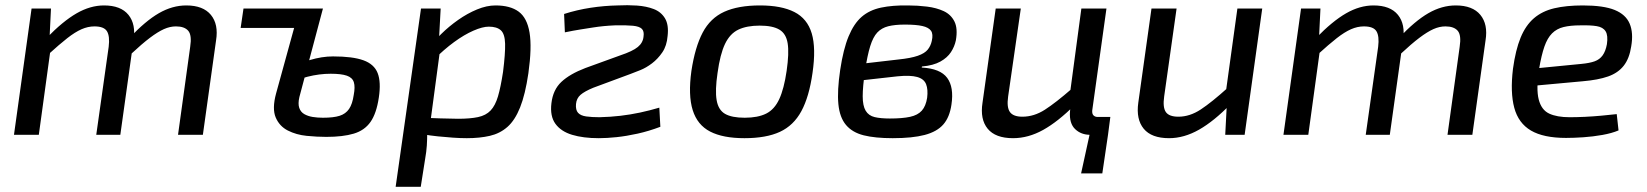

<svg xmlns="http://www.w3.org/2000/svg" viewBox="-20 -521 6364 742"><path d="M177 -488 171 -364 178 -350 130 0H34L102 -488ZM382 -500Q447 -500 476.5 -463.5Q506 -427 496 -365L445 0H352L400 -340Q405 -381 393.5 -400Q382 -419 345 -419Q320 -419 295 -408Q270 -397 240 -373.5Q210 -350 166 -310L160 -374Q223 -439 276 -469.5Q329 -500 382 -500ZM700 -500Q765 -500 795 -463.5Q825 -427 815 -365L764 0H668L715 -340Q722 -385 707.5 -402Q693 -419 660 -419Q637 -419 613.5 -408.5Q590 -398 559.5 -375Q529 -352 485 -311L480 -374Q542 -440 594 -470Q646 -500 700 -500Z M1228 -488 1137 -146Q1131 -120 1136.5 -104Q1142 -88 1156 -80Q1170 -72 1188.5 -69Q1207 -66 1228 -66Q1269 -66 1292.5 -73.5Q1316 -81 1329 -100Q1342 -119 1347 -154Q1353 -185 1347.5 -203Q1342 -221 1320.5 -228.5Q1299 -236 1258 -236Q1214 -236 1168.5 -224.5Q1123 -213 1075 -188L1084 -249Q1131 -275 1177.5 -289Q1224 -303 1267 -303Q1343 -303 1384.5 -288Q1426 -273 1439.5 -238.5Q1453 -204 1444 -144Q1435 -83 1412 -50Q1389 -17 1347 -4.5Q1305 8 1241 8Q1205 8 1165 4Q1125 0 1092.5 -16.5Q1060 -33 1045.5 -67Q1031 -101 1047 -160L1134 -476ZM1228 -488 1172 -413H910L921 -488Z M1895 -500Q1952 -500 1984.5 -476Q2017 -452 2026.5 -395Q2036 -338 2022 -238Q2010 -156 1990 -106Q1970 -56 1941 -30.5Q1912 -5 1873 4Q1834 13 1784 13Q1759 13 1730.5 11Q1702 9 1672.5 6Q1643 3 1614.5 -2Q1586 -7 1563 -13L1586 -67Q1640 -65 1682 -63.5Q1724 -62 1750 -62Q1797 -62 1827.5 -68.5Q1858 -75 1876 -94Q1894 -113 1904.5 -148.5Q1915 -184 1924 -243Q1933 -314 1932 -352Q1931 -390 1915.5 -404Q1900 -418 1869 -418Q1845 -418 1809.5 -402.5Q1774 -387 1735 -358.5Q1696 -330 1656 -290L1637 -333Q1656 -361 1685.5 -390Q1715 -419 1750.5 -444Q1786 -469 1823.5 -484.5Q1861 -500 1895 -500ZM1683 -488 1677 -377 1686 -368 1640 -25 1631 -8Q1631 18 1629.5 41.5Q1628 65 1623 93L1606 201H1509L1607 -488Z M2367 -500Q2405 -502 2441.5 -499.5Q2478 -497 2506.5 -486Q2535 -475 2550 -450Q2565 -425 2560 -382Q2557 -344 2539.5 -318.5Q2522 -293 2499.5 -276Q2477 -259 2454.5 -250Q2432 -241 2416 -235L2273 -182Q2239 -168 2223.5 -154.5Q2208 -141 2206 -119Q2204 -96 2214 -85Q2224 -74 2245.5 -71Q2267 -68 2297 -68Q2339 -69 2377.5 -73.5Q2416 -78 2453.5 -86Q2491 -94 2528 -105L2532 -31Q2487 -14 2444 -4.5Q2401 5 2363 9Q2325 13 2294 13Q2234 13 2191 0Q2148 -13 2126.5 -42.5Q2105 -72 2111 -122Q2117 -174 2149.5 -204.5Q2182 -235 2242 -258L2377 -307Q2425 -323 2445 -339.5Q2465 -356 2467 -380Q2470 -400 2460.5 -409.5Q2451 -419 2426 -421.5Q2401 -424 2356 -423Q2333 -422 2312.5 -420Q2292 -418 2270 -414.5Q2248 -411 2222.5 -407Q2197 -403 2163 -396L2160 -467Q2210 -483 2262.5 -491Q2315 -499 2367 -500Z M2917 -500Q3000 -500 3050 -474.5Q3100 -449 3117 -392Q3134 -335 3120 -239Q3107 -147 3077 -91.5Q3047 -36 2994 -11.5Q2941 13 2857 13Q2774 13 2724.5 -12.5Q2675 -38 2657 -95.5Q2639 -153 2652 -247Q2666 -339 2695.5 -395Q2725 -451 2779 -475.5Q2833 -500 2917 -500ZM2916 -422Q2866 -422 2833.5 -406.5Q2801 -391 2782 -351.5Q2763 -312 2753 -239Q2743 -172 2749.5 -134Q2756 -96 2782 -81Q2808 -66 2858 -66Q2909 -66 2941 -82Q2973 -98 2991.5 -138Q3010 -178 3020 -247Q3030 -316 3024 -353.5Q3018 -391 2992 -406.5Q2966 -422 2916 -422Z M3489 -500Q3526 -500 3562.5 -495.5Q3599 -491 3627 -478Q3655 -465 3668.5 -438Q3682 -411 3674 -365Q3669 -341 3655 -319.5Q3641 -298 3614 -283Q3587 -268 3543 -264L3542 -260Q3614 -256 3640.5 -220Q3667 -184 3657 -117Q3650 -68 3625.5 -40Q3601 -12 3553.5 0.5Q3506 13 3430 13Q3362 13 3318 2Q3274 -9 3249.5 -38Q3225 -67 3220 -118.5Q3215 -170 3227 -251Q3239 -331 3259.5 -380.5Q3280 -430 3310 -456Q3340 -482 3384.5 -491.5Q3429 -501 3489 -500ZM3477 -426Q3438 -426 3412.5 -419.5Q3387 -413 3370.5 -395.5Q3354 -378 3343 -342.5Q3332 -307 3323 -248Q3314 -186 3314 -149Q3314 -112 3325.5 -93Q3337 -74 3360 -68.5Q3383 -63 3419 -63Q3467 -63 3497 -69.5Q3527 -76 3542.5 -93.5Q3558 -111 3563 -143Q3567 -175 3559 -195.5Q3551 -216 3524.5 -223.5Q3498 -231 3448 -226L3305 -210L3313 -275L3451 -291Q3500 -296 3527 -305.5Q3554 -315 3565.5 -329.5Q3577 -344 3581 -363Q3587 -389 3578 -402Q3569 -415 3544.5 -420.5Q3520 -426 3477 -426Z M3925 -488 3876 -148Q3870 -106 3883 -88Q3896 -70 3931 -70Q3976 -70 4018 -97Q4060 -124 4122 -178L4134 -116Q4069 -51 4011.5 -19Q3954 13 3895 13Q3827 13 3797 -23.5Q3767 -60 3777 -124L3828 -488ZM4193 -11 4262 0 4240 149H4158ZM4256 -488 4201 -94Q4200 -81 4206 -75Q4212 -69 4222 -69H4271L4262 0H4193Q4158 0 4135 -22Q4112 -44 4115 -89L4119 -130L4113 -145L4159 -488Z M4527 -488 4479 -148Q4473 -106 4485.5 -88Q4498 -70 4534 -70Q4578 -70 4620.5 -98Q4663 -126 4725 -182L4736 -119Q4672 -53 4614 -20Q4556 13 4498 13Q4430 13 4400 -23.5Q4370 -60 4379 -124L4430 -488ZM4858 -488 4790 0H4715L4722 -134L4715 -148L4762 -488Z M5083 -488 5077 -364 5084 -350 5036 0H4940L5008 -488ZM5288 -500Q5353 -500 5382.5 -463.5Q5412 -427 5402 -365L5351 0H5258L5306 -340Q5311 -381 5299.5 -400Q5288 -419 5251 -419Q5226 -419 5201 -408Q5176 -397 5146 -373.5Q5116 -350 5072 -310L5066 -374Q5129 -439 5182 -469.5Q5235 -500 5288 -500ZM5606 -500Q5671 -500 5701 -463.5Q5731 -427 5721 -365L5670 0H5574L5621 -340Q5628 -385 5613.5 -402Q5599 -419 5566 -419Q5543 -419 5519.5 -408.5Q5496 -398 5465.5 -375Q5435 -352 5391 -311L5386 -374Q5448 -440 5500 -470Q5552 -500 5606 -500Z M6097 -500Q6177 -500 6220 -482.5Q6263 -465 6278 -429.5Q6293 -394 6284 -342Q6277 -295 6255 -267Q6233 -239 6194.5 -225.5Q6156 -212 6097 -207L5857 -185L5866 -252L6091 -274Q6123 -277 6142.5 -284Q6162 -291 6173.5 -307Q6185 -323 6190 -350Q6195 -384 6185 -400Q6175 -416 6150.5 -420Q6126 -424 6087 -423Q6049 -423 6022.5 -416.5Q5996 -410 5978 -392Q5960 -374 5948.5 -341Q5937 -308 5928 -255Q5916 -177 5926.5 -136.5Q5937 -96 5967 -82Q5997 -68 6046 -68Q6073 -68 6105 -69.5Q6137 -71 6169 -74Q6201 -77 6228 -80L6235 -17Q6209 -6 6172.5 0.5Q6136 7 6099 9.5Q6062 12 6032 12Q5945 12 5896.5 -16.5Q5848 -45 5832 -104.5Q5816 -164 5827 -255Q5837 -328 5856.5 -375.5Q5876 -423 5908 -450.5Q5940 -478 5986.5 -489Q6033 -500 6097 -500Z"/></svg>

Font: Exo 2 Medium
Style: Italic
Weight: 500
Italic angle: -8°
Designer: Natanael Gama
Foundry: Natanael Gama
Version: Version 2.010